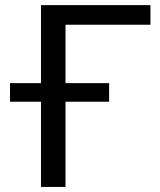

<svg xmlns="http://www.w3.org/2000/svg" viewBox="-20 -737 629 757"><path d="M238.3 -639.6Q238.3 -582 238.3 -409.2Q281.2 -409.2 410.2 -409.2Q410.2 -390.6 410.2 -335.9Q367.2 -335.9 238.3 -335.9Q238.3 -252 238.3 0Q213.9 0 141.6 0Q141.6 -84 141.6 -335.9Q111.3 -335.9 19.5 -335.9Q19.5 -342.8 19.5 -363.3Q19.5 -375 19.5 -409.2Q49.8 -409.2 141.6 -409.2Q141.6 -486.3 141.6 -716.8Q249 -716.8 573.2 -716.8Q573.2 -697.3 573.2 -639.6Q489.3 -639.6 238.3 -639.6Z"/></svg>

Font: Lato
Style: Regular
Weight: 400
Designer: Lukasz Dziedzic with Adam Twardoch and Botio Nikoltchev
Version: Version 2.015; 2015-08-06; http://www.latofonts.com/